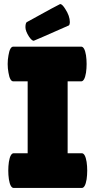

<svg xmlns="http://www.w3.org/2000/svg" viewBox="-20 -931 472 951"><path d="M117 -172V-528H46Q29 -528 22 -571Q18 -592 18 -614Q18 -636 22 -657Q29 -700 46 -700H382Q399 -700 406 -657Q409 -636 409 -614Q409 -592 406 -571Q399 -528 382 -528H315V-172H385Q402 -172 409 -129Q412 -108 412 -86Q412 -64 409 -43Q402 0 385 0H48Q31 0 24 -43Q21 -64 21 -86Q21 -108 24 -129Q31 -172 48 -172ZM147 -729Q138 -729 124 -749Q106 -777 106 -796Q106 -815 112 -821Q275 -911 278 -911Q288 -911 303 -887Q326 -852 326 -821Q326 -810 321 -805Q149 -729 147 -729Z"/></svg>

Font: Lilita One Rus
Style: Regular
Weight: 400
Designer: Juan Montoreano
Foundry: Juan Montoreano
Version: Version 1.002